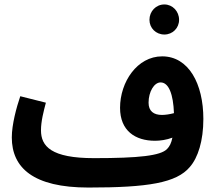

<svg xmlns="http://www.w3.org/2000/svg" viewBox="-20 -821 969 862"><path d="M718 -666C755 -666 784 -695 784 -732C784 -770 755 -801 718 -801C680 -801 651 -770 651 -732C651 -695 680 -666 718 -666ZM377 21C645 21 772 0 832 -71C869 -113 893 -189 893 -287C893 -445 827 -568 708 -568C596 -568 519 -453 519 -337C519 -234 587 -189 676 -189C699 -189 728 -193 754 -203C749 -178 741 -163 730 -152C701 -122 605 -111 402 -111C210 -111 164 -164 164 -236C164 -277 176 -322 186 -360L71 -389C54 -339 33 -262 33 -204C33 -68 129 21 377 21ZM647 -360C647 -409 672 -451 701 -451C738 -451 758 -397 761 -313C742 -308 723 -305 707 -305C670 -305 647 -322 647 -360Z"/></svg>

Font: Noto Sans Arabic UI Cn
Style: Bold
Weight: 700
Width: 3
Designer: Monotype Design Team, Nadine Chahine and Nizar Qandah
Foundry: Monotype Imaging Inc.
Version: Version 2.010